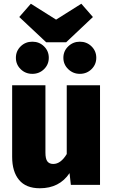

<svg xmlns="http://www.w3.org/2000/svg" viewBox="-20 -989 606 1027"><path d="M415 -969 477 -898 334 -763H227L83 -898L145 -969L280 -884ZM90.5 -741Q116 -766 153 -766Q190 -766 215.5 -741Q241 -716 241 -680Q241 -644 215.5 -619Q190 -594 153 -594Q116 -594 90.5 -619Q65 -644 65 -680Q65 -716 90.5 -741ZM407 -766Q444 -766 469.5 -741Q495 -716 495 -680Q495 -644 469.5 -619Q444 -594 407 -594Q371 -594 345 -619Q319 -644 319 -680Q319 -716 345 -741Q371 -766 407 -766ZM515 -533V0H359L352 -63Q298 18 193 18Q119 18 82 -26.5Q45 -71 45 -150V-533H223V-173Q223 -139 233.5 -125.5Q244 -112 265 -112Q305 -112 337 -165V-533Z"/></svg>

Font: FiraGO ExtraBold
Style: Regular
Weight: 800
Designer: bBox Type
Foundry: bBox Type GmbH
Version: Version 1.001;PS 001.001;hotconv 1.0.88;makeotf.lib2.5.64775